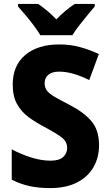

<svg xmlns="http://www.w3.org/2000/svg" viewBox="-20 -951 560 981"><path d="M486 -209Q486 -146 457.5 -96.5Q429 -47 373 -18.5Q317 10 236 10Q178 10 131.5 0Q85 -10 40 -33V-188Q89 -162 140.5 -146Q192 -130 238 -130Q282 -130 302.5 -148.5Q323 -167 323 -196Q323 -228 294.5 -249.5Q266 -271 204 -304Q162 -326 126 -352.5Q90 -379 67.5 -418.5Q45 -458 45 -519Q45 -616 109 -670Q173 -724 283 -724Q339 -724 388.5 -710.5Q438 -697 485 -675L436 -542Q393 -563 355 -574Q317 -585 282 -585Q245 -585 226.5 -568.5Q208 -552 208 -526Q208 -504 219.5 -488.5Q231 -473 258 -457Q285 -441 330 -418Q405 -380 445.5 -334Q486 -288 486 -209ZM186 -771Q174 -792 153.5 -819.5Q133 -847 111 -873Q89 -899 72 -918V-931H175Q198 -915 221 -896Q244 -877 268 -852Q292 -877 315.5 -896.5Q339 -916 362 -931H464V-918Q448 -899 426.5 -873Q405 -847 384 -820Q363 -793 350 -771Z"/></svg>

Font: Noto Sans Arabic SemCond ExtBd
Style: Regular
Weight: 800
Width: 4
Designer: Monotype Design Team, Nadine Chahine, Nizar Qandah and Khaled Hosny
Foundry: Monotype Imaging Inc.
Version: Version 2.012; ttfautohint (v1.8.4.7-5d5b)